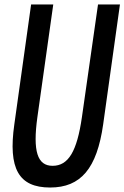

<svg xmlns="http://www.w3.org/2000/svg" viewBox="-20 -798 556 858"><path d="M346 -274C324 -122 286 -57 215 -57C147 -57 126 -122 147 -274L218 -778H119L44 -242C16 -45 63 40 204 40C341 40 413 -45 441 -242L516 -778H418Z"/></svg>

Font: Smiley Sans Oblique
Style: Regular
Weight: 400
Italic angle: -8°
Designer: oooooohmygosh, Nagisa Chen, Janine Sui, Heda Shi, Jian Li
Foundry: atelierAnchor
Version: Version 2.0.1